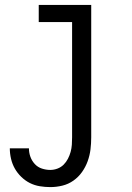

<svg xmlns="http://www.w3.org/2000/svg" viewBox="-20 -540 540 783"><path d="M185 223Q164 223 142.5 219.5Q121 216 102 206.5Q83 197 67 181.5Q51 166 40.5 147.5Q30 129 25 107.5Q20 86 20 65H98Q98 83 104 99.5Q110 116 122 129Q134 142 151 147.5Q168 153 185 153Q200 153 214.5 147.5Q229 142 239.5 131.5Q250 121 257 107.5Q264 94 268 79.5Q272 65 273 50Q274 35 274 20V-450H138V-520H352V20Q352 45 349 69.5Q346 94 337.5 117.5Q329 141 314.5 161.5Q300 182 279.5 196.5Q259 211 234.5 217Q210 223 185 223Z"/></svg>

Font: Iosevka Term Curly
Style: Regular
Weight: 400
Designer: Belleve Invis
Foundry: Belleve Invis
Version: Version 32.3.0